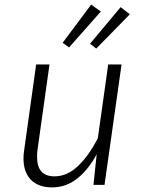

<svg xmlns="http://www.w3.org/2000/svg" viewBox="-20 -803 617 834"><path d="M82 -115Q82 -132 85 -151L137 -523H195L143 -153Q141 -141 141 -121Q141 -37 217 -37Q272 -37 319.5 -82.5Q367 -128 405 -203L450 -523H508L434 0H386L400 -133Q364 -66 315.5 -27.5Q267 11 206 11Q147 11 114.5 -22Q82 -55 82 -115ZM418 -753 280 -597 252 -617 376 -783ZM544 -741 398 -592 371 -613 504 -772Z"/></svg>

Font: Fira Sans Light
Style: Italic
Weight: 300
Italic angle: -8°
Designer: bBox Type GmbH & Carrois Corporate GbR & Edenspiekermann AG
Foundry: bBox Type GmbH & Carrois Corporate GbR & Edenspiekermann AG
Version: Version 4.301